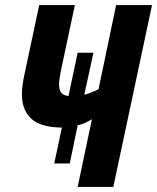

<svg xmlns="http://www.w3.org/2000/svg" viewBox="-20 -734 617 754"><path d="M341 -266Q311 -247 285 -242L254 -92H193L223 -233Q138 -234 102 -268.5Q66 -303 66 -363Q66 -398 78 -451L134 -714H274L220 -460Q212 -422 212 -402Q212 -380 221 -369.5Q230 -359 249 -357L285 -527H347L311 -362Q339 -369 367 -384L436 -714H577L425 0H285Z"/></svg>

Font: Noto Sans Display Ex Bold Cond
Style: Italic
Weight: 800
Width: 3
Italic angle: -12°
Designer: Monotype Design team
Foundry: Monotype Imaging Inc.
Version: Version 1.000